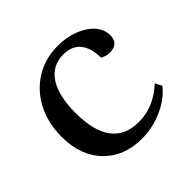

<svg xmlns="http://www.w3.org/2000/svg" viewBox="-127 -588 726 726"><g transform="rotate(-45 236.5 -225.0)"><path d="M245 12Q150 12 92.5 -47.5Q35 -107 35 -208Q35 -282 65 -339.5Q95 -397 148 -429.5Q201 -462 269 -462Q315 -462 353.5 -447Q392 -432 414.5 -406.5Q437 -381 437 -350Q437 -304 389 -304Q379 -304 369.5 -307Q360 -310 352 -314Q352 -367 328.5 -395.5Q305 -424 260 -424Q200 -424 168 -375Q136 -326 136 -235Q136 -41 282 -41Q361 -41 427 -102L441 -75Q409 -35 355.5 -11.5Q302 12 245 12Z"/></g></svg>

Font: Petrona Medium
Style: Regular
Weight: 500
Designer: Ringo R. Seeber
Foundry: Ringo R. Seeber
Version: Version 2.001; ttfautohint (v1.8.3)